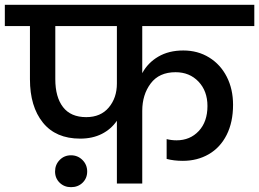

<svg xmlns="http://www.w3.org/2000/svg" viewBox="-44 -760 1073 795"><path d="M545 -652V-457Q568 -500 611.5 -525.5Q655 -551 715 -551Q775 -551 822 -522Q869 -493 895 -442Q921 -391 921 -326Q921 -254 894.5 -201.5Q868 -149 820.5 -121.5Q773 -94 713 -94Q676 -94 646 -102V-184Q666 -179 687 -179Q743 -179 779 -217.5Q815 -256 815 -321Q815 -383 778 -422Q741 -461 683 -461Q615 -461 580 -414.5Q545 -368 545 -301V0H440V-260Q416 -225 377.5 -205.5Q339 -186 288 -186Q187 -186 133.5 -252.5Q80 -319 80 -432V-652H-24V-740H1009V-652ZM440 -652H185V-432Q185 -358 217 -316.5Q249 -275 313 -275Q373 -275 406.5 -315Q440 -355 440 -414ZM317 -50Q317 -22 298 -3.5Q279 15 250 15Q222 15 203 -3.5Q184 -22 184 -50Q184 -78 203 -97.5Q222 -117 250 -117Q278 -117 297.5 -97.5Q317 -78 317 -50Z"/></svg>

Font: A Bank Premium Med
Style: Regular
Weight: 500
Designer: Ninad Kale (Devanagari), Jonny Pinhorn (Latin), Htun Naung (Myanmar)
Foundry: Indian Type Foundry
Version: 4.004